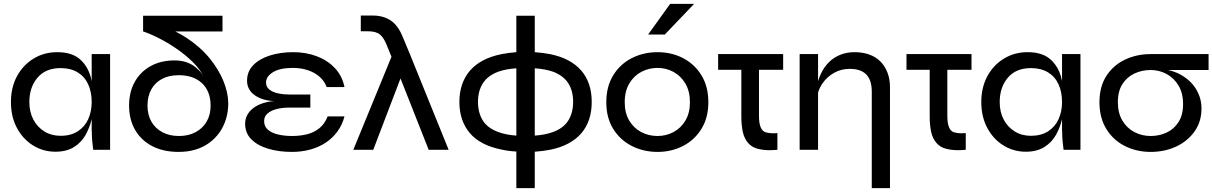

<svg xmlns="http://www.w3.org/2000/svg" viewBox="-20 -781 6321 1001"><path d="M269 10Q205 10 152 -23Q99 -56 68 -114.5Q37 -173 37 -249Q37 -325 68.5 -383.5Q100 -442 155 -475.5Q210 -509 278 -509Q353 -509 394.5 -474Q436 -439 453 -380Q456 -369 458 -358V-499H554V0H466Q466 -3 463.5 -21.5Q461 -40 459.5 -64.5Q458 -89 458 -109V-160Q448 -117 427 -79Q405 -39 366 -14.5Q327 10 269 10ZM296 -73Q349 -73 385.5 -96.5Q422 -120 440 -160Q458 -200 458 -249Q458 -302 439.5 -342Q421 -382 384.5 -404Q348 -426 296 -426Q218 -426 175.5 -376Q133 -326 133 -249Q133 -197 154 -157.5Q175 -118 211.5 -95.5Q248 -73 296 -73Z M912 11Q832 11 774 -19Q716 -49 684.5 -103.5Q653 -158 653 -231Q653 -301 682.5 -354Q712 -407 765.5 -436.5Q819 -466 890 -466Q925 -466 952 -456.5Q979 -447 998.5 -431.5Q1018 -416 1032 -397Q1036 -391 1040 -384Q1026 -413 1000 -442Q966 -479 920 -513Q874 -547 823.5 -574Q773 -601 727 -617H726V-699H1140V-617H894Q925 -602 952 -584Q1025 -536 1073 -477Q1121 -418 1145.5 -357Q1170 -296 1170 -242Q1170 -198 1158 -159.5Q1146 -121 1124 -90Q1102 -59 1070.5 -36Q1039 -13 999 -1Q959 11 912 11ZM913 -72Q962 -72 999 -91.5Q1036 -111 1057 -146.5Q1078 -182 1078 -230Q1078 -268 1066.5 -297.5Q1055 -327 1033 -347.5Q1011 -368 980.5 -378.5Q950 -389 912 -389Q861 -389 824.5 -369.5Q788 -350 768.5 -314.5Q749 -279 749 -230Q749 -182 769.5 -146.5Q790 -111 827 -91.5Q864 -72 913 -72Z M1502 11Q1434 11 1378.5 -5.5Q1323 -22 1290.5 -54.5Q1258 -87 1258 -136Q1258 -162 1270 -183Q1282 -204 1302.5 -219Q1323 -234 1351 -243Q1379 -252 1410 -254Q1379 -255 1353 -263Q1327 -271 1307.5 -285Q1288 -299 1278 -318Q1268 -337 1268 -360Q1268 -408 1300 -441Q1332 -474 1386.5 -491.5Q1441 -509 1509 -509Q1575 -509 1631 -488Q1687 -467 1725.5 -426.5Q1764 -386 1776 -327H1683Q1672 -358 1646.5 -380.5Q1621 -403 1585 -415Q1549 -427 1507 -427Q1439 -427 1403 -404.5Q1367 -382 1367 -351Q1367 -328 1384.5 -314Q1402 -300 1431 -294Q1460 -288 1494 -288H1598V-220H1488Q1450 -220 1420.5 -212Q1391 -204 1374 -188.5Q1357 -173 1357 -150Q1357 -121 1377.5 -104Q1398 -87 1431 -79.5Q1464 -72 1502 -72Q1545 -72 1581 -81Q1617 -90 1645 -112.5Q1673 -135 1688 -174H1776Q1764 -129 1738.5 -94.5Q1713 -60 1677 -36.5Q1641 -13 1596.5 -1Q1552 11 1502 11Z M1923 -700Q1978 -700 2016.5 -674.5Q2055 -649 2079 -590L2117 -499L2319 0H2215L2068 -372L1926 0H1822L2021 -485L1997 -544Q1982 -583 1961.5 -600.5Q1941 -618 1898 -618H1861V-700Z M3065 -250Q3065 -200 3051.5 -159Q3038 -118 3011 -86.5Q2984 -55 2943 -33Q2902 -11 2847 0Q2810 7 2768 10V200H2672V9Q2631 7 2596 -1Q2540 -12 2498.5 -33.5Q2457 -55 2430 -86.5Q2403 -118 2389 -159Q2375 -200 2375 -250Q2375 -299 2389 -340Q2403 -381 2430 -412.5Q2457 -444 2498.5 -466Q2540 -488 2596 -499Q2631 -506 2672 -509V-699H2768V-509Q2810 -506 2847 -499Q2902 -488 2943 -466Q2984 -444 3011 -412.5Q3038 -381 3051.5 -340Q3065 -299 3065 -250ZM2768 -74Q2824 -78 2864 -93Q2918 -113 2943 -153Q2968 -193 2968 -250Q2968 -307 2943 -346.5Q2918 -386 2864 -407Q2824 -421 2768 -425ZM2472 -250Q2472 -193 2497 -153Q2522 -113 2577 -93Q2616 -78 2672 -74V-425Q2616 -421 2577 -407Q2522 -386 2497 -346Q2472 -306 2472 -250Z M3408 11Q3335 11 3274 -20Q3213 -51 3177 -109Q3141 -167 3141 -248Q3141 -330 3177 -388.5Q3213 -447 3274 -478Q3335 -509 3408 -509Q3481 -509 3541 -478Q3601 -447 3637 -388.5Q3673 -330 3673 -248Q3673 -167 3637 -109Q3601 -51 3541 -20Q3481 11 3408 11ZM3408 -72Q3453 -72 3491.5 -92.5Q3530 -113 3553.5 -152.5Q3577 -192 3577 -248Q3577 -305 3553.5 -345Q3530 -385 3491.5 -406Q3453 -427 3408 -427Q3363 -427 3324 -406.5Q3285 -386 3261 -346Q3237 -306 3237 -248Q3237 -192 3260.5 -152.5Q3284 -113 3323 -92.5Q3362 -72 3408 -72ZM3359 -601 3474 -761H3599L3446 -601Z M4063 -499V-417H3937V-176Q3937 -138 3946 -117Q3955 -96 3972.5 -91Q3990 -86 4011 -86Q4021 -86 4033 -87V0Q4010 2 3991 2Q3960 2 3930 -5.5Q3900 -13 3880 -36Q3860 -59 3852.5 -94Q3845 -129 3845 -174V-417H3724V-499Z M4149 -499H4245V-358Q4251 -378 4260 -397Q4276 -431 4301.5 -456.5Q4327 -482 4361 -495.5Q4395 -509 4435 -509Q4477 -509 4511 -497Q4545 -485 4569 -461.5Q4593 -438 4606.5 -403.5Q4620 -369 4620 -325V200H4525V-304Q4525 -363 4496.5 -392.5Q4468 -422 4410 -422Q4365 -422 4328 -401Q4291 -380 4268 -346Q4252 -323 4245 -298V0H4149Z M5045 -499V-417H4919V-176Q4919 -138 4928 -117Q4937 -96 4954.5 -91Q4972 -86 4993 -86Q5003 -86 5015 -87V0Q4992 2 4973 2Q4942 2 4912 -5.5Q4882 -13 4862 -36Q4842 -59 4834.5 -94Q4827 -129 4827 -174V-417H4706V-499Z M5328 10Q5264 10 5211 -23Q5158 -56 5127 -114.5Q5096 -173 5096 -249Q5096 -325 5127.5 -383.5Q5159 -442 5214 -475.5Q5269 -509 5337 -509Q5412 -509 5453.5 -474Q5495 -439 5512 -380Q5515 -369 5517 -358V-499H5613V0H5525Q5525 -3 5522.5 -21.5Q5520 -40 5518.5 -64.5Q5517 -89 5517 -109V-160Q5507 -117 5486 -79Q5464 -39 5425 -14.5Q5386 10 5328 10ZM5355 -73Q5408 -73 5444.5 -96.5Q5481 -120 5499 -160Q5517 -200 5517 -249Q5517 -302 5498.5 -342Q5480 -382 5443.5 -404Q5407 -426 5355 -426Q5277 -426 5234.5 -376Q5192 -326 5192 -249Q5192 -197 5213 -157.5Q5234 -118 5270.5 -95.5Q5307 -73 5355 -73Z M5979 11Q5906 11 5845 -19.5Q5784 -50 5748 -108.5Q5712 -167 5712 -248Q5712 -329 5748 -385Q5784 -441 5845 -470Q5906 -499 5979 -499H6281V-416H6071Q6095 -410 6117 -401Q6145 -388 6168.5 -369.5Q6192 -351 6208.5 -327.5Q6225 -304 6234.5 -276Q6244 -248 6244 -215Q6244 -147 6208 -96Q6172 -45 6112 -17Q6052 11 5979 11ZM5979 -72Q6024 -72 6062.5 -90Q6101 -108 6124.5 -145Q6148 -182 6148 -238Q6148 -295 6124.5 -334.5Q6101 -374 6062.5 -395Q6024 -416 5979 -416Q5934 -416 5895 -398Q5856 -380 5832 -343Q5808 -306 5808 -248Q5808 -192 5831.5 -152.5Q5855 -113 5894 -92.5Q5933 -72 5979 -72Z"/></svg>

Font: Syne Med Modified
Style: Regular
Weight: 500
Designer: Lucas Descroix
Foundry: Bonjour Monde
Version: Version 2.200